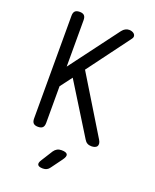

<svg xmlns="http://www.w3.org/2000/svg" viewBox="-175 -839 950 1177"><g transform="rotate(20 300.0 -250.0)"><path d="M176 -30Q176 -9 166.5 0.5Q157 10 136.5 10Q116 10 106.5 0.5Q97 -9 97 -30V-700Q97 -721 106.5 -730.5Q116 -740 136.5 -740Q157 -740 166.5 -730.5Q176 -721 176 -700V-397L414 -715Q424 -728 435.5 -734Q447 -740 460 -740Q469 -740 478 -737Q487 -734 493.5 -727.5Q500 -721 500 -711.5Q500 -702 490 -690L288 -418L516 -44Q524 -31 524.5 -20.5Q525 -10 520.5 -3.5Q516 3 506.5 6.5Q497 10 485 10Q469 10 457.5 3.5Q446 -3 438 -17L234 -346L176 -269ZM227 194 273 121Q282 108 294 101.5Q306 95 322 95Q353 95 360 107.5Q367 120 348 146L296 217Q288 229 277 234.5Q266 240 252 240Q224 240 218 228Q212 216 227 194Z"/></g></svg>

Font: Maple Mono NL Light
Style: Regular
Weight: 300
Monospace: yes
Designer: subframe7536
Version: Version 7.000